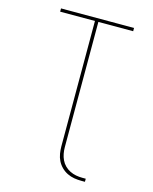

<svg xmlns="http://www.w3.org/2000/svg" viewBox="-132 -822 864 1082"><g transform="rotate(15 300.0 -280.5)"><path d="M450 174Q428 174 407 170.5Q386 167 366.5 157.5Q347 148 331.5 132.5Q316 117 306.5 98Q297 79 293.5 57.5Q290 36 290 15V-716H87V-735H513V-716H310V15Q310 34 313.5 52.5Q317 71 325 88Q333 105 346.5 118.5Q360 132 377 140.5Q394 149 412.5 152.5Q431 156 450 156H470V174Z"/></g></svg>

Font: Iosevka SS04 Thin Extended
Style: Regular
Weight: 100
Width: 7
Monospace: yes
Designer: Belleve Invis
Foundry: Belleve Invis
Version: Version 19.0.0; ttfautohint (v1.8.4)